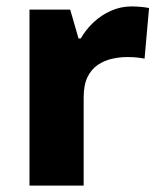

<svg xmlns="http://www.w3.org/2000/svg" viewBox="-20 -579 501 599"><path d="M391 -559Q404 -559 420 -557.5Q436 -556 445 -554L431 -396Q422 -398 408 -399.5Q394 -401 377 -401Q353 -401 329 -395.5Q305 -390 285 -376.5Q265 -363 253 -338.5Q241 -314 241 -275V0H72V-549H199L225 -459H232Q248 -487 272 -509.5Q296 -532 326.5 -545.5Q357 -559 391 -559Z"/></svg>

Font: Noto Sans Hebrew ExtraBold
Style: Regular
Weight: 800
Designer: Monotype Design Team
Foundry: Monotype Imaging Inc.
Version: Version 2.003